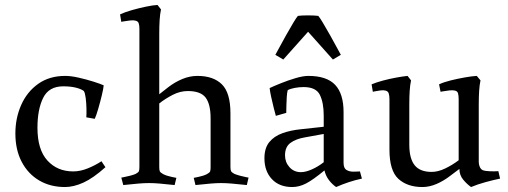

<svg xmlns="http://www.w3.org/2000/svg" viewBox="-20 -738 2047 774"><path d="M362 -259 328 -265Q329 -280 328.5 -301.5Q328 -323 325.5 -343Q323 -363 318 -371Q308 -379 286.5 -384.5Q265 -390 235 -390Q177 -390 154 -343.5Q131 -297 131 -223Q131 -135 171 -91Q211 -47 275 -47Q304 -47 334.5 -59.5Q365 -72 389 -88L405 -64Q356 -20 316.5 -2Q277 16 242 16Q183 16 138 -10.5Q93 -37 67.5 -85.5Q42 -134 42 -200Q42 -262 65.5 -315Q89 -368 134 -400Q179 -432 243 -432Q266 -432 297 -425Q328 -418 356.5 -409Q385 -400 398 -394Q397 -381 390.5 -354Q384 -327 376 -299.5Q368 -272 362 -259Z M909 -281V-66Q909 -53 911.5 -48Q914 -43 925 -37Q935 -33 948 -29.5Q961 -26 971.5 -24Q982 -22 982 -22L975 8Q937 4 914 2Q891 0 871 0Q852 0 829 2Q806 4 768 8L761 -21Q761 -21 780.5 -25Q800 -29 814 -36Q825 -42 827 -47Q829 -52 829 -64V-261Q829 -318 809 -344.5Q789 -371 737 -371Q706 -371 676 -355.5Q646 -340 622 -321V-64Q622 -52 624.5 -47Q627 -42 638 -36Q652 -29 671.5 -25Q691 -21 691 -21L684 8Q646 4 623.5 2Q601 0 581 0Q561 0 538 2Q515 4 477 8L469 -22Q469 -22 479.5 -24Q490 -26 504 -29.5Q518 -33 527 -37Q538 -43 540 -48Q542 -53 542 -66V-622Q542 -636 539 -644.5Q536 -653 525 -655Q518 -657 504.5 -655.5Q491 -654 480 -652Q469 -650 469 -650L464 -680Q483 -689 511 -697Q539 -705 567.5 -711Q596 -717 615 -718L629 -700Q625 -681 623.5 -657Q622 -633 622 -602V-358L659 -387Q685 -407 715 -419.5Q745 -432 776 -432Q840 -432 874.5 -398Q909 -364 909 -281Z M1193 -44Q1212 -44 1237 -55Q1262 -66 1285 -84V-198L1208 -184Q1173 -178 1151 -162Q1129 -146 1129 -112Q1129 -84 1147 -64Q1165 -44 1193 -44ZM1365 -286V-82Q1365 -60 1376.5 -53Q1388 -46 1404 -46Q1415 -46 1423 -46.5Q1431 -47 1431 -47L1439 -18Q1411 -12 1385.5 -3.5Q1360 5 1335 16Q1319 5 1306 -12Q1293 -29 1288 -51Q1242 -13 1214 1.5Q1186 16 1158 16Q1106 16 1076 -16Q1046 -48 1046 -100Q1046 -141 1065.5 -165Q1085 -189 1118.5 -201Q1152 -213 1193 -217L1285 -227V-272Q1285 -324 1269.5 -355.5Q1254 -387 1204 -387Q1185 -387 1167.5 -383.5Q1150 -380 1140 -375Q1137 -365 1136 -347Q1135 -329 1134.5 -311.5Q1134 -294 1134 -283L1092 -271Q1089 -281 1083.5 -303Q1078 -325 1073 -348Q1068 -371 1067 -383Q1084 -391 1112.5 -402.5Q1141 -414 1171.5 -423Q1202 -432 1223 -432Q1297 -432 1331 -396Q1365 -360 1365 -286ZM1090 -517Q1093 -522 1105 -544.5Q1117 -567 1133 -595.5Q1149 -624 1162.5 -646.5Q1176 -669 1181 -674Q1187 -675 1198.5 -675.5Q1210 -676 1222 -676Q1233 -676 1245 -675.5Q1257 -675 1263 -674Q1268 -669 1281.5 -646.5Q1295 -624 1311 -595.5Q1327 -567 1339 -544.5Q1351 -522 1354 -517L1322 -498L1222 -610L1122 -498Z M1910 -85Q1910 -75 1914 -65.5Q1918 -56 1926 -52Q1937 -48 1956.5 -47.5Q1976 -47 1989 -48L1996 -18Q1971 -13 1938 -4Q1905 5 1879 16Q1863 5 1847.5 -13.5Q1832 -32 1832 -57Q1823 -50 1814 -43.5Q1805 -37 1796 -30Q1769 -9 1740 3.5Q1711 16 1683 16Q1622 16 1586 -17Q1550 -50 1550 -135V-338Q1550 -352 1547 -361.5Q1544 -371 1533 -373Q1526 -375 1514 -373.5Q1502 -372 1492.5 -370Q1483 -368 1483 -368L1478 -398Q1497 -406 1523 -413Q1549 -420 1576 -425Q1603 -430 1623 -432L1637 -414Q1633 -395 1631.5 -371Q1630 -347 1630 -316V-155Q1630 -99 1651.5 -72Q1673 -45 1720 -45Q1746 -45 1775 -59Q1804 -73 1829 -92V-338Q1829 -352 1826.5 -361.5Q1824 -371 1813 -373Q1805 -375 1791.5 -373.5Q1778 -372 1767 -370Q1756 -368 1756 -368L1750 -398Q1769 -407 1797.5 -414Q1826 -421 1854.5 -426Q1883 -431 1902 -432L1917 -414Q1913 -395 1911.5 -371Q1910 -347 1910 -316Z"/></svg>

Font: Buenard
Style: Regular
Weight: 400
Version: Version 2.000